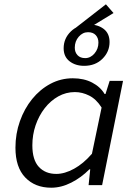

<svg xmlns="http://www.w3.org/2000/svg" viewBox="-20 -863 640 895"><path d="M357.9 -709.9 333.4 -733.8 473.7 -842.9 509.2 -802.2ZM218.7 12Q143.4 12 97.7 -35.7Q52 -83.3 52 -174.4Q52 -239.6 72.8 -298Q93.5 -356.5 130 -401.5Q166.6 -446.5 215 -472.3Q263.5 -498.1 319.3 -498.1Q371.1 -498.1 409.5 -478.1Q447.9 -458.1 467.7 -424.7H471.7L491.2 -486.1H553.5L456 0H393L400.6 -73.6H396.6Q358.8 -35.3 312.2 -11.7Q265.7 12 218.7 12ZM242.4 -52.3Q281.6 -52.3 325.3 -76.4Q369 -100.4 408.6 -146.3L453.6 -361.7Q429 -400.7 396.2 -417.2Q363.4 -433.8 329.1 -433.8Q287.6 -433.8 251.5 -413.6Q215.3 -393.3 188.3 -358.5Q161.3 -323.8 146 -279.1Q130.8 -234.4 130.8 -185.6Q130.8 -117.6 161.2 -84.9Q191.5 -52.3 242.4 -52.3ZM372.1 -556.1Q331.8 -556.1 304.2 -577.4Q276.7 -598.8 276.7 -638Q276.7 -683.6 310 -716.2Q343.4 -748.9 395.3 -748.9Q436 -748.9 463.4 -728.1Q490.7 -707.2 490.7 -667Q490.7 -621.8 457.6 -589Q424.6 -556.1 372.1 -556.1ZM377.1 -592.1Q402 -592.1 420.4 -613.6Q438.8 -635.1 438.8 -664.3Q438.8 -685.9 426.2 -699.4Q413.6 -712.9 390.3 -712.9Q365.4 -712.9 347 -691.8Q328.6 -670.6 328.6 -640.7Q328.6 -619.4 341.4 -605.7Q354.1 -592.1 377.1 -592.1Z"/></svg>

Font: SourceCodeVF
Style: Italic
Weight: 200
Italic angle: -11°
Monospace: yes
Designer: Paul D. Hunt, Teo Tuominen
Foundry: Adobe
Version: Version 1.026;hotconv 1.1.0;makeotfexe 2.6.0